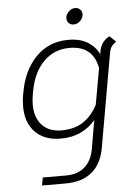

<svg xmlns="http://www.w3.org/2000/svg" viewBox="-58 -678 677 945"><g transform="rotate(-5 280.5 -206.0)"><path d="M536 -452Q520 -441 512.5 -430Q505 -419 502 -403L420 64Q406 142 357.5 182Q309 222 228 222H111L118 183H235Q291 183 326 152Q361 121 371 63L395 -77Q367 -42 323.5 -21Q280 0 224 0Q143 0 97.5 -46.5Q52 -93 52 -173Q52 -205 57 -230L61 -251Q80 -353 143 -417Q206 -481 302 -481Q361 -481 399.5 -456.5Q438 -432 455 -392L453 -401Q458 -433 470.5 -451Q483 -469 505 -481ZM409 -151 441 -330Q420 -441 304 -441Q229 -441 177.5 -390Q126 -339 109 -251L105 -230Q100 -200 100 -180Q100 -114 134.5 -77Q169 -40 231 -40Q294 -40 337.5 -68.5Q381 -97 409 -151ZM302 -587Q302 -605 316.5 -619.5Q331 -634 349 -634Q364 -634 373.5 -624.5Q383 -615 383 -601Q383 -583 368.5 -568.5Q354 -554 336 -554Q321 -554 311.5 -563.5Q302 -573 302 -587Z"/></g></svg>

Font: KoHo Light
Style: Italic
Weight: 300
Italic angle: -10°
Version: Version 1.000; ttfautohint (v1.6)